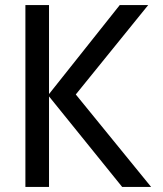

<svg xmlns="http://www.w3.org/2000/svg" viewBox="-20 -736 640 756"><path d="M461 0 170.5 -359.5V-362.5L451.5 -716H563.5L263 -345V-383L575 0ZM80 0V-716H173V0Z"/></svg>

Font: Google Sans Code
Style: Regular
Weight: 400
Monospace: yes
Designer: Google Sans Code Authors
Foundry: Google LLC
Version: Version 6.000